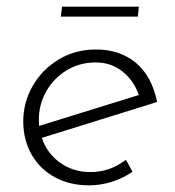

<svg xmlns="http://www.w3.org/2000/svg" viewBox="-20 -551 528 578"><path d="M252 -33Q311 -33 359 -70L379 -34Q350 -14 316 -3.5Q282 7 248 7Q190 7 145 -17.5Q100 -42 75 -86Q50 -130 50 -186Q50 -242 78 -291.5Q106 -341 156 -371.5Q206 -402 269 -402Q341 -402 389 -362Q437 -322 453 -244L106 -136Q121 -90 160.5 -61.5Q200 -33 252 -33ZM268 -363Q220 -363 181 -339.5Q142 -316 119.5 -276.5Q97 -237 97 -191Q97 -178 98 -172L398 -265Q383 -308 349 -335.5Q315 -363 268 -363ZM398 -531 395 -501H163L167 -531Z"/></svg>

Font: Josefin Sans Light
Style: Italic
Weight: 300
Italic angle: -7°
Designer: Santiago Orozco
Foundry: Typemade
Version: Version 2.000